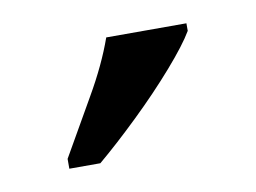

<svg xmlns="http://www.w3.org/2000/svg" viewBox="-35 -811 333 250"><g transform="rotate(-10 131.5 -686.0)"><path d="M40 -619Q61 -656 83 -694Q105 -732 117 -766H223V-756Q213 -739 189 -711.5Q165 -684 135.5 -655.5Q106 -627 81 -606H40Z"/></g></svg>

Font: Noto Serif ExtraCondensed Medium
Style: Regular
Weight: 500
Width: 2
Designer: Monotype Design Team
Foundry: Monotype Imaging Inc.
Version: Version 2.015